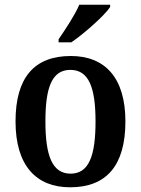

<svg xmlns="http://www.w3.org/2000/svg" viewBox="-20 -786 599 816"><path d="M229 -619V-606H283C339 -644 425 -721 448 -756V-766H317C298 -721 257 -660 229 -619ZM278 10C432 10 513 -82 513 -270C513 -457 425 -548 281 -548C126 -548 46 -457 46 -270C46 -82 134 10 278 10ZM280 -48C202 -48 173 -124 173 -270C173 -415 201 -489 279 -489C357 -489 386 -415 386 -270C386 -124 358 -48 280 -48Z"/></svg>

Font: Noto Serif Khmer SemiCondensed SemiBold
Style: Regular
Weight: 600
Width: 4
Designer: Danh Hong and the Monotype Design Team
Foundry: Monotype Imaging Inc.
Version: Version 2.004